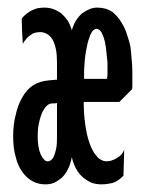

<svg xmlns="http://www.w3.org/2000/svg" viewBox="-20 -479 383 505"><path d="M129.9 -120.1Q129.9 -120.1 129.9 -120.1Q129.9 -120.1 129.9 -120.1Q129.9 -105.5 128.9 -94.7Q127 -83 124 -74.2Q121.1 -64.5 116.2 -59.6Q111.3 -54.7 105.5 -54.7Q105.5 -54.7 105.5 -54.7Q105.5 -54.7 105.5 -54.7Q99.6 -54.7 95.7 -59.6Q90.8 -64.5 86.9 -73.2Q83 -82 81.1 -93.8Q79.1 -106.4 79.1 -121.1Q79.1 -121.1 79.1 -121.1Q79.1 -121.1 79.1 -121.1Q79.1 -138.7 82 -153.3Q85 -168 89.8 -180.7Q95.7 -193.4 101.6 -199.2Q107.4 -206.1 116.2 -207Q116.2 -207 123 -207Q129.9 -208 129.9 -208Q129.9 -208 129.9 -164.1Q129.9 -120.1 129.9 -120.1ZM262.7 -294.9Q262.7 -293.9 262.7 -290Q262.7 -287.1 262.7 -283.2Q262.7 -278.3 261.7 -275.4Q261.7 -272.5 261.7 -271.5Q261.7 -271.5 231.4 -271.5Q201.2 -271.5 201.2 -271.5Q201.2 -271.5 201.2 -271.5Q201.2 -271.5 201.2 -271.5Q201.2 -284.2 201.2 -295.9Q202.1 -308.6 203.1 -321.3Q204.1 -333 206.1 -343.8Q208 -353.5 210 -363.3Q211.9 -372.1 214.8 -378.9Q216.8 -386.7 219.7 -391.6Q222.7 -397.5 226.6 -400.4Q230.5 -403.3 234.4 -403.3Q234.4 -403.3 234.4 -403.3Q234.4 -403.3 234.4 -403.3Q237.3 -403.3 241.2 -400.4Q244.1 -398.4 247.1 -393.6Q249 -388.7 252 -382.8Q253.9 -377 255.9 -369.1Q257.8 -360.4 258.8 -352.5Q259.8 -343.8 260.7 -334Q261.7 -324.2 262.7 -314.5Q262.7 -304.7 262.7 -294.9Q262.7 -294.9 262.7 -294.9Q262.7 -294.9 262.7 -294.9ZM328.1 -290Q328.1 -307.6 326.2 -323.2Q325.2 -338.9 323.2 -355.5Q320.3 -370.1 315.4 -383.8Q311.5 -397.5 305.7 -409.2Q299.8 -419.9 293 -429.7Q285.2 -439.5 277.3 -446.3Q267.6 -453.1 257.8 -456.1Q247.1 -459 235.4 -459Q235.4 -459 235.4 -459Q235.4 -459 235.4 -459Q225.6 -459 215.8 -455.1Q206.1 -451.2 196.3 -444.3Q186.5 -435.5 179.7 -424.8Q172.9 -413.1 168.9 -399.4Q168.9 -399.4 168.9 -399.4Q168.9 -399.4 168.9 -399.4Q165 -413.1 158.2 -424.8Q150.4 -435.5 140.6 -444.3Q130.9 -451.2 120.1 -455.1Q109.4 -459 96.7 -459Q96.7 -459 96.7 -459Q96.7 -459 96.7 -459Q86.9 -459 77.1 -457Q68.4 -454.1 60.5 -450.2Q52.7 -445.3 46.9 -440.4Q41 -435.5 37.1 -429.7Q37.1 -429.7 38.1 -396.5Q40 -363.3 40 -363.3Q40 -363.3 40 -363.3Q40 -363.3 40 -363.3Q42 -368.2 46.9 -374Q50.8 -379.9 57.6 -384.8Q64.5 -390.6 71.3 -392.6Q78.1 -394.5 85.9 -394.5Q85.9 -394.5 85.9 -394.5Q85.9 -394.5 85.9 -394.5Q95.7 -394.5 103.5 -389.6Q112.3 -384.8 118.2 -375Q124 -364.3 127 -349.6Q129.9 -335 129.9 -315.4Q129.9 -315.4 129.9 -293Q129.9 -269.5 129.9 -269.5Q129.9 -269.5 119.1 -268.6Q108.4 -267.6 108.4 -267.6Q108.4 -267.6 108.4 -267.6Q108.4 -267.6 108.4 -267.6Q85 -265.6 67.4 -254.9Q49.8 -243.2 39.1 -223.6Q27.3 -204.1 21.5 -177.7Q14.6 -152.3 14.6 -120.1Q14.6 -120.1 14.6 -120.1Q14.6 -120.1 14.6 -120.1Q14.6 -88.9 21.5 -65.4Q27.3 -42 39.1 -26.4Q50.8 -9.8 66.4 -2Q81.1 5.9 99.6 5.9Q99.6 5.9 99.6 5.9Q99.6 5.9 99.6 5.9Q111.3 5.9 122.1 2Q131.8 -2.9 141.6 -10.7Q151.4 -19.5 158.2 -33.2Q165 -45.9 168.9 -65.4Q168.9 -65.4 168.9 -65.4Q168.9 -65.4 168.9 -65.4Q172.9 -47.9 180.7 -34.2Q187.5 -21.5 199.2 -11.7Q210 -2.9 221.7 2Q233.4 5.9 247.1 5.9Q247.1 5.9 247.1 5.9Q247.1 5.9 247.1 5.9Q257.8 5.9 267.6 3.9Q276.4 2.9 284.2 -1Q291 -4.9 295.9 -8.8Q300.8 -12.7 304.7 -16.6Q304.7 -16.6 305.7 -50.8Q306.6 -85 306.6 -85Q306.6 -85 306.6 -85Q306.6 -85 306.6 -85Q303.7 -78.1 299.8 -73.2Q294.9 -67.4 289.1 -64.5Q282.2 -59.6 275.4 -57.6Q268.6 -54.7 259.8 -54.7Q259.8 -54.7 259.8 -54.7Q259.8 -54.7 259.8 -54.7Q252.9 -54.7 246.1 -58.6Q239.3 -61.5 234.4 -68.4Q228.5 -74.2 224.6 -82Q219.7 -90.8 215.8 -101.6Q211.9 -112.3 209 -125Q206.1 -137.7 204.1 -152.3Q202.1 -166 201.2 -180.7Q200.2 -195.3 200.2 -210.9Q200.2 -210.9 247.1 -210.9Q293.9 -210.9 293.9 -210.9Q293.9 -210.9 310.5 -227.5Q327.1 -244.1 327.1 -244.1Q327.1 -244.1 327.1 -244.1Q327.1 -244.1 327.1 -244.1Q328.1 -247.1 328.1 -252.9Q328.1 -258.8 328.1 -266.6Q328.1 -275.4 328.1 -281.2Q328.1 -287.1 328.1 -290Q328.1 -290 328.1 -290Q328.1 -290 328.1 -290Z"/></svg>

Font: AgendaMediumCondGoodkids
Style: AgendaMediumCondGoodkids
Weight: 500
Designer: ""
Version: ""